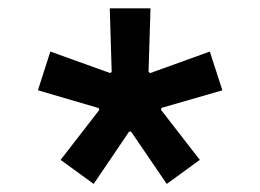

<svg xmlns="http://www.w3.org/2000/svg" viewBox="-20 -739 638 471"><path d="M249.3 -718.6 254 -562.6 250.1 -559.8 103.5 -612.5 73 -517.5 222.3 -473.8 223.7 -469.4 128.7 -346.8 209.8 -287.8 296.7 -416.1H301.6L389 -287.8L470.2 -346.8L375.1 -469.4L376.1 -474.3L525.5 -517.5L494.7 -612.5L348.1 -559.6L344.4 -562.8L349.2 -718.6Z"/></svg>

Font: Estedad-FD VF
Style: Regular
Weight: 100
Designer: Amin Abedi
Version: Version 7.3